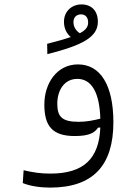

<svg xmlns="http://www.w3.org/2000/svg" viewBox="-20 -626 626 869"><path d="M206.5 223.1C401.4 223.1 493.2 123 493.2 -72.8C493.2 -240.2 434.6 -334.5 333 -334.5C237.8 -334.5 180.7 -249.5 180.7 -152.8C180.7 -56.2 216.3 -10.3 318.4 -10.3C385.3 -10.3 408.7 -25.9 423.8 -48.3L434.1 -48.8C428.2 91.8 359.4 159.7 208 159.7C165.5 159.7 130.4 154.8 86.9 144.5L83 202.6C118.2 216.8 164.1 223.1 206.5 223.1ZM434.1 -88.9C402.8 -81.1 371.6 -74.7 336.4 -74.7C261.7 -74.7 239.3 -96.7 239.3 -156.2C239.3 -218.8 272 -269 330.1 -269C394.5 -269 430.7 -207 434.1 -88.9ZM194.3 -380.9C356.4 -421.9 422.9 -459 422.9 -527.8C422.9 -576.7 394.5 -606 348.6 -606C304.7 -606 269.5 -574.7 269.5 -527.3C269.5 -497.1 282.2 -473.1 300.3 -458.5C273.9 -449.2 238.8 -439 193.4 -427.7ZM341.3 -475.6C321.8 -488.3 312.5 -506.3 312.5 -525.9C312.5 -547.4 325.7 -561 347.2 -561C366.2 -561 378.9 -547.4 378.9 -524.9C378.9 -506.3 371.1 -491.2 341.3 -475.6Z"/></svg>

Font: Cascadia Code Light
Style: Regular
Weight: 300
Monospace: yes
Designer: Aaron Bell
Foundry: Saja Typeworks
Version: Version 2404.023